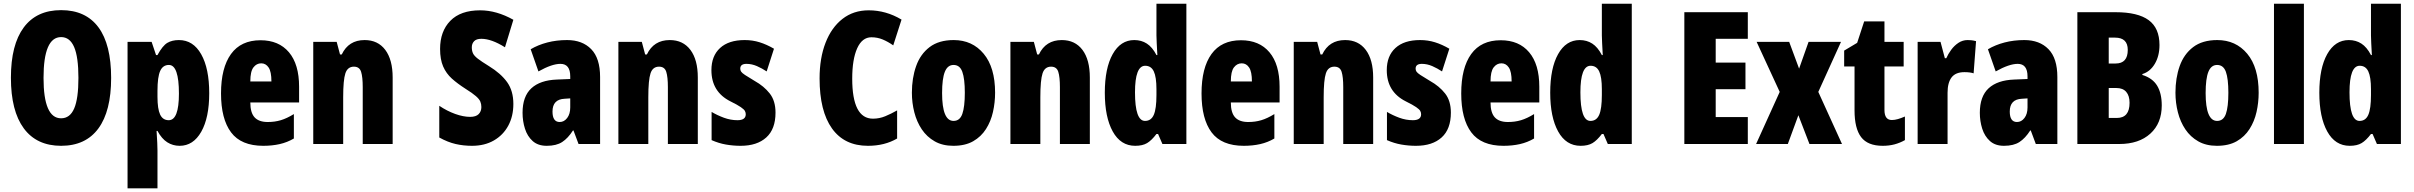

<svg xmlns="http://www.w3.org/2000/svg" viewBox="-20 -780 13075 1040"><path d="M582 -357.9Q582 -178.2 512.9 -84.2Q443.8 9.8 311 9.8Q178.7 9.8 108.9 -84.7Q39.1 -179.2 39.1 -358.9Q39.1 -537.6 108.6 -631.3Q178.2 -725.1 311 -725.1Q444.3 -725.1 513.2 -632.1Q582 -539.1 582 -357.9ZM215.8 -357.9Q215.8 -139.2 311 -139.2Q358.9 -139.2 381.8 -192.4Q404.8 -245.6 404.8 -357.9Q404.8 -471.2 381.6 -525.1Q358.4 -579.1 311 -579.1Q215.8 -579.1 215.8 -357.9Z M949.2 -563Q1026.4 -563 1069.8 -486.1Q1113.3 -409.2 1113.3 -274.9Q1113.3 -142.6 1070.1 -66.4Q1026.9 9.8 953.1 9.8Q916 9.8 886 -9.3Q856 -28.3 833 -70.8H828.1Q830.6 -33.7 831.8 -7.1Q833 19.5 833 35.2V240.2H670.9V-553.2H801.3L825.2 -481.9H833Q860.8 -532.7 886.5 -547.9Q912.1 -563 949.2 -563ZM895 -428.2Q862.3 -428.2 847.7 -395.8Q833 -363.3 833 -288.1V-255.9Q833 -189.9 847.4 -159.4Q861.8 -128.9 894 -128.9Q949.2 -128.9 949.2 -272.9Q949.2 -428.2 895 -428.2Z M1391.1 -562Q1490.2 -562 1545.2 -496.8Q1600.1 -431.6 1600.1 -310.1V-225.1H1335.9Q1335.9 -169.4 1359.1 -144.3Q1382.3 -119.1 1430.2 -119.1Q1468.3 -119.1 1501 -128.9Q1533.7 -138.7 1571.8 -162.1V-29.8Q1536.1 -8.8 1495.1 0.5Q1454.1 9.8 1406.2 9.8Q1286.1 9.8 1231.7 -63Q1177.2 -135.7 1177.2 -273.9Q1177.2 -412.6 1231.2 -487.3Q1285.2 -562 1391.1 -562ZM1395 -437Q1369.6 -437 1352.8 -415Q1335.9 -393.1 1335.9 -338.9H1450.2Q1450.2 -391.6 1435.1 -414.3Q1419.9 -437 1395 -437Z M1955.1 -563Q2026.9 -563 2066.9 -509.8Q2106.9 -456.5 2106.9 -359.9V0H1944.8V-308.1Q1944.8 -362.8 1936 -390.9Q1927.2 -418.9 1897 -418.9Q1862.8 -418.9 1850.8 -382.8Q1838.9 -346.7 1838.9 -252.9V0H1676.8V-553.2H1803.7L1821.8 -484.9H1831.1Q1868.2 -563 1955.1 -563Z M2760.7 -216.8Q2760.7 -150.4 2733.2 -99.4Q2705.6 -48.3 2655.3 -19.3Q2605 9.8 2536.6 9.8Q2490.2 9.8 2447.8 0Q2405.3 -9.8 2359.4 -35.2V-207Q2401.4 -178.7 2445.6 -162.8Q2489.7 -147 2526.4 -147Q2558.1 -147 2572.8 -161.9Q2587.4 -176.8 2587.4 -200.2Q2587.4 -215.8 2582 -229.2Q2576.7 -242.7 2558.1 -259Q2539.6 -275.4 2500.5 -299.8Q2458.5 -326.7 2427.7 -354.2Q2397 -381.8 2380.4 -419.9Q2363.8 -458 2363.8 -515.1Q2363.8 -610.4 2419.2 -667.2Q2474.6 -724.1 2580.6 -724.1Q2669.4 -724.1 2760.7 -672.9L2715.3 -523.9Q2642.1 -569.8 2587.4 -569.8Q2560.1 -569.8 2547.9 -556.6Q2535.6 -543.5 2535.6 -523.9Q2535.6 -504.9 2542 -491.2Q2548.3 -477.5 2568.1 -462.2Q2587.9 -446.8 2628.4 -421.9Q2692.9 -382.3 2726.8 -335.2Q2760.7 -288.1 2760.7 -216.8Z M3051.8 -563Q3134.3 -563 3182.4 -513.7Q3230.5 -464.4 3230.5 -362.8V0H3113.8L3086.4 -73.2H3083.5Q3056.6 -31.2 3025.1 -10.7Q2993.7 9.8 2941.4 9.8Q2894 9.8 2865.2 -16.1Q2836.4 -42 2823.5 -83Q2810.5 -124 2810.5 -168.9Q2810.5 -257.8 2858.2 -301.8Q2905.8 -345.7 2996.6 -349.1L3068.8 -352.1V-366.2Q3068.8 -434.1 3015.6 -434.1Q2969.2 -434.1 2896.5 -393.1L2854.5 -513.2Q2895 -537.1 2944.8 -550Q2994.6 -563 3051.8 -563ZM3068.8 -247.1 3038.6 -245.1Q2972.7 -242.2 2972.7 -175.8Q2972.7 -119.1 3011.7 -119.1Q3035.6 -119.1 3052.2 -140.9Q3068.8 -162.6 3068.8 -198.2Z M3607.9 -563Q3679.7 -563 3719.7 -509.8Q3759.8 -456.5 3759.8 -359.9V0H3597.7V-308.1Q3597.7 -362.8 3588.9 -390.9Q3580.1 -418.9 3549.8 -418.9Q3515.6 -418.9 3503.7 -382.8Q3491.7 -346.7 3491.7 -252.9V0H3329.6V-553.2H3456.5L3474.6 -484.9H3483.9Q3521 -563 3607.9 -563Z M4180.7 -169.9Q4180.7 -80.6 4130.6 -35.4Q4080.6 9.8 3991.7 9.8Q3951.2 9.8 3912.1 2.9Q3873 -3.9 3834.5 -21V-173.8Q3864.7 -155.8 3901.1 -142.3Q3937.5 -128.9 3974.6 -128.9Q4019.5 -128.9 4019.5 -161.1Q4019.5 -170.4 4014.9 -179Q4010.3 -187.5 3992.7 -199.7Q3975.1 -211.9 3936.5 -231Q3833.5 -282.7 3833.5 -399.9Q3833.5 -477.1 3880.4 -520Q3927.2 -563 4013.7 -563Q4056.6 -563 4094.7 -551Q4132.8 -539.1 4172.4 -516.1L4132.8 -393.1Q4107.9 -409.7 4080.1 -421.9Q4052.2 -434.1 4023.4 -434.1Q3989.7 -434.1 3989.7 -408.2Q3989.7 -399.4 3994.4 -392.1Q3999 -384.8 4015.6 -373.8Q4032.2 -362.8 4067.4 -341.8Q4118.2 -313.5 4149.4 -273.7Q4180.7 -233.9 4180.7 -169.9Z M4700.2 -578.1Q4649.9 -578.1 4623 -518.3Q4596.2 -458.5 4596.2 -354Q4596.2 -137.2 4708.5 -137.2Q4743.2 -137.2 4775.1 -150.4Q4807.1 -163.6 4839.4 -182.1V-29.8Q4772 9.8 4681.2 9.8Q4553.7 9.8 4486.6 -84.2Q4419.4 -178.2 4419.4 -355Q4419.4 -465.3 4451.7 -548.3Q4483.9 -631.3 4543.5 -677.7Q4603 -724.1 4685.5 -724.1Q4779.3 -724.1 4863.3 -673.8L4818.4 -534.2Q4790 -554.2 4761.2 -566.2Q4732.4 -578.1 4700.2 -578.1Z M5370.1 -277.8Q5370.1 -224.6 5358.6 -173.6Q5347.2 -122.6 5320.8 -81.1Q5294.4 -39.6 5251.2 -14.9Q5208 9.8 5144 9.8Q5085.4 9.8 5043 -14.4Q5000.5 -38.6 4973.1 -79.3Q4945.8 -120.1 4932.6 -171.6Q4919.4 -223.1 4919.4 -277.8Q4919.4 -357.4 4942.4 -422.1Q4965.3 -486.8 5015.4 -524.9Q5065.4 -563 5146 -563Q5246.6 -563 5308.3 -488.8Q5370.1 -414.6 5370.1 -277.8ZM5083 -275.9Q5083 -125 5145 -125Q5179.2 -125 5192.6 -163.1Q5206.1 -201.2 5206.1 -277.8Q5206.1 -353.5 5192.6 -390.9Q5179.2 -428.2 5145 -428.2Q5112.8 -428.2 5097.9 -391.1Q5083 -354 5083 -275.9Z M5731.4 -563Q5803.2 -563 5843.3 -509.8Q5883.3 -456.5 5883.3 -359.9V0H5721.2V-308.1Q5721.2 -362.8 5712.4 -390.9Q5703.6 -418.9 5673.3 -418.9Q5639.2 -418.9 5627.2 -382.8Q5615.2 -346.7 5615.2 -252.9V0H5453.1V-553.2H5580.1L5598.1 -484.9H5607.4Q5644.5 -563 5731.4 -563Z M6128.9 9.8Q6050.3 9.8 6007.3 -67.9Q5964.4 -145.5 5964.4 -277.8Q5964.4 -410.6 6007.1 -486.8Q6049.8 -563 6124 -563Q6162.6 -563 6192.1 -543.9Q6221.7 -524.9 6244.1 -481.9H6249Q6247.1 -519.5 6245.6 -545.9Q6244.1 -572.3 6244.1 -587.9V-759.8H6406.2V0H6276.4L6252.9 -54.2H6244.1Q6217.8 -19.5 6193.4 -4.9Q6168.9 9.8 6128.9 9.8ZM6182.1 -125Q6215.3 -125 6229.7 -158Q6244.1 -190.9 6244.1 -265.1V-296.9Q6244.1 -362.8 6229.7 -393.3Q6215.3 -423.8 6183.1 -423.8Q6127.9 -423.8 6127.9 -279.8Q6127.9 -125 6182.1 -125Z M6702.1 -562Q6801.3 -562 6856.2 -496.8Q6911.1 -431.6 6911.1 -310.1V-225.1H6647Q6647 -169.4 6670.2 -144.3Q6693.4 -119.1 6741.2 -119.1Q6779.3 -119.1 6812 -128.9Q6844.7 -138.7 6882.8 -162.1V-29.8Q6847.2 -8.8 6806.2 0.5Q6765.1 9.8 6717.3 9.8Q6597.2 9.8 6542.7 -63Q6488.3 -135.7 6488.3 -273.9Q6488.3 -412.6 6542.2 -487.3Q6596.2 -562 6702.1 -562ZM6706.1 -437Q6680.7 -437 6663.8 -415Q6647 -393.1 6647 -338.9H6761.2Q6761.2 -391.6 6746.1 -414.3Q6731 -437 6706.1 -437Z M7266.1 -563Q7337.9 -563 7377.9 -509.8Q7418 -456.5 7418 -359.9V0H7255.9V-308.1Q7255.9 -362.8 7247.1 -390.9Q7238.3 -418.9 7208 -418.9Q7173.8 -418.9 7161.9 -382.8Q7149.9 -346.7 7149.9 -252.9V0H6987.8V-553.2H7114.7L7132.8 -484.9H7142.1Q7179.2 -563 7266.1 -563Z M7838.9 -169.9Q7838.9 -80.6 7788.8 -35.4Q7738.8 9.8 7649.9 9.8Q7609.4 9.8 7570.3 2.9Q7531.2 -3.9 7492.7 -21V-173.8Q7522.9 -155.8 7559.3 -142.3Q7595.7 -128.9 7632.8 -128.9Q7677.7 -128.9 7677.7 -161.1Q7677.7 -170.4 7673.1 -179Q7668.5 -187.5 7650.9 -199.7Q7633.3 -211.9 7594.7 -231Q7491.7 -282.7 7491.7 -399.9Q7491.7 -477.1 7538.6 -520Q7585.4 -563 7671.9 -563Q7714.8 -563 7752.9 -551Q7791 -539.1 7830.6 -516.1L7791 -393.1Q7766.1 -409.7 7738.3 -421.9Q7710.4 -434.1 7681.6 -434.1Q7647.9 -434.1 7647.9 -408.2Q7647.9 -399.4 7652.6 -392.1Q7657.2 -384.8 7673.8 -373.8Q7690.4 -362.8 7725.6 -341.8Q7776.4 -313.5 7807.6 -273.7Q7838.9 -233.9 7838.9 -169.9Z M8108.9 -562Q8208 -562 8262.9 -496.8Q8317.9 -431.6 8317.9 -310.1V-225.1H8053.7Q8053.7 -169.4 8076.9 -144.3Q8100.1 -119.1 8147.9 -119.1Q8186 -119.1 8218.8 -128.9Q8251.5 -138.7 8289.6 -162.1V-29.8Q8253.9 -8.8 8212.9 0.5Q8171.9 9.8 8124 9.8Q8003.9 9.8 7949.5 -63Q7895 -135.7 7895 -273.9Q7895 -412.6 7949 -487.3Q8002.9 -562 8108.9 -562ZM8112.8 -437Q8087.4 -437 8070.6 -415Q8053.7 -393.1 8053.7 -338.9H8168Q8168 -391.6 8152.8 -414.3Q8137.7 -437 8112.8 -437Z M8541.5 9.8Q8462.9 9.8 8419.9 -67.9Q8377 -145.5 8377 -277.8Q8377 -410.6 8419.7 -486.8Q8462.4 -563 8536.6 -563Q8575.2 -563 8604.7 -543.9Q8634.3 -524.9 8656.7 -481.9H8661.6Q8659.7 -519.5 8658.2 -545.9Q8656.7 -572.3 8656.7 -587.9V-759.8H8818.8V0H8689L8665.5 -54.2H8656.7Q8630.4 -19.5 8606 -4.9Q8581.5 9.8 8541.5 9.8ZM8594.7 -125Q8627.9 -125 8642.3 -158Q8656.7 -190.9 8656.7 -265.1V-296.9Q8656.7 -362.8 8642.3 -393.3Q8627.9 -423.8 8595.7 -423.8Q8540.5 -423.8 8540.5 -279.8Q8540.5 -125 8594.7 -125Z M9447.3 0H9103.5V-713.9H9447.3V-569.8H9273.4V-440.9H9434.6V-296.9H9273.4V-146H9447.3Z M9620.1 -282.2 9495.1 -553.2H9671.4L9725.1 -408.2L9776.4 -553.2H9952.1L9829.1 -282.2L9957.5 0H9781.2L9721.2 -155.8L9664.1 0H9492.2Z M10227.5 -129.9Q10242.7 -129.9 10260.5 -135Q10278.3 -140.1 10298.3 -148.9V-21Q10271.5 -5.9 10241.9 2Q10212.4 9.8 10178.2 9.8Q10096.7 9.8 10061 -37.4Q10025.4 -84.5 10025.4 -182.1V-419.9H9969.2V-505.9L10039.6 -547.9L10077.6 -664.1H10187.5V-553.2H10291.5V-419.9H10187.5V-184.1Q10187.5 -129.9 10227.5 -129.9Z M10638.2 -563Q10647.9 -563 10658.2 -562Q10668.5 -561 10683.6 -557.1L10670.4 -382.8Q10651.4 -389.2 10620.6 -389.2Q10572.8 -389.2 10551 -360.6Q10529.3 -332 10529.3 -277.8V0H10367.2V-553.2H10491.2L10514.6 -464.8H10522.5Q10532.2 -487.3 10548.8 -510Q10565.4 -532.7 10588.1 -547.9Q10610.8 -563 10638.2 -563Z M10945.3 -563Q11027.8 -563 11075.9 -513.7Q11124 -464.4 11124 -362.8V0H11007.3L10980 -73.2H10977.1Q10950.2 -31.2 10918.7 -10.7Q10887.2 9.8 10835 9.8Q10787.6 9.8 10758.8 -16.1Q10730 -42 10717 -83Q10704.1 -124 10704.1 -168.9Q10704.1 -257.8 10751.7 -301.8Q10799.3 -345.7 10890.1 -349.1L10962.4 -352.1V-366.2Q10962.4 -434.1 10909.2 -434.1Q10862.8 -434.1 10790 -393.1L10748 -513.2Q10788.6 -537.1 10838.4 -550Q10888.2 -563 10945.3 -563ZM10962.4 -247.1 10932.1 -245.1Q10866.2 -242.2 10866.2 -175.8Q10866.2 -119.1 10905.3 -119.1Q10929.2 -119.1 10945.8 -140.9Q10962.4 -162.6 10962.4 -198.2Z M11232.4 -713.9H11439.5Q11560.1 -713.9 11618.7 -670.9Q11677.2 -627.9 11677.2 -536.1Q11677.2 -477.1 11651.9 -434.3Q11626.5 -391.6 11584.5 -378.9V-374Q11639.6 -356.9 11664.6 -315.7Q11689.5 -274.4 11689.5 -209Q11689.5 -112.3 11627.7 -56.2Q11565.9 0 11459.5 0H11232.4ZM11402.3 -436H11439.5Q11505.4 -436 11505.4 -509.8Q11505.4 -576.2 11436.5 -576.2H11402.3ZM11402.3 -303.2V-141.1H11446.3Q11515.1 -141.1 11515.1 -223.1Q11515.1 -261.2 11497.1 -282.2Q11479 -303.2 11444.3 -303.2Z M12214.4 -277.8Q12214.4 -224.6 12202.9 -173.6Q12191.4 -122.6 12165 -81.1Q12138.7 -39.6 12095.5 -14.9Q12052.2 9.8 11988.3 9.8Q11929.7 9.8 11887.2 -14.4Q11844.7 -38.6 11817.4 -79.3Q11790 -120.1 11776.9 -171.6Q11763.7 -223.1 11763.7 -277.8Q11763.7 -357.4 11786.6 -422.1Q11809.6 -486.8 11859.6 -524.9Q11909.7 -563 11990.2 -563Q12090.8 -563 12152.6 -488.8Q12214.4 -414.6 12214.4 -277.8ZM11927.2 -275.9Q11927.2 -125 11989.3 -125Q12023.4 -125 12036.9 -163.1Q12050.3 -201.2 12050.3 -277.8Q12050.3 -353.5 12036.9 -390.9Q12023.4 -428.2 11989.3 -428.2Q11957 -428.2 11942.1 -391.1Q11927.2 -354 11927.2 -275.9Z M12459.5 0H12297.4V-759.8H12459.5Z M12707.5 9.8Q12628.9 9.8 12585.9 -67.9Q12543 -145.5 12543 -277.8Q12543 -410.6 12585.7 -486.8Q12628.4 -563 12702.6 -563Q12741.2 -563 12770.8 -543.9Q12800.3 -524.9 12822.8 -481.9H12827.6Q12825.7 -519.5 12824.2 -545.9Q12822.8 -572.3 12822.8 -587.9V-759.8H12984.9V0H12855L12831.5 -54.2H12822.8Q12796.4 -19.5 12772 -4.9Q12747.6 9.8 12707.5 9.8ZM12760.7 -125Q12793.9 -125 12808.3 -158Q12822.8 -190.9 12822.8 -265.1V-296.9Q12822.8 -362.8 12808.3 -393.3Q12793.9 -423.8 12761.7 -423.8Q12706.5 -423.8 12706.5 -279.8Q12706.5 -125 12760.7 -125Z"/></svg>

Font: Open Sans Condensed ExtraBold
Style: Regular
Weight: 800
Width: 3
Designer: Monotype Design Team
Foundry: Monotype Imaging Inc.
Version: Version 3.000; ttfautohint (v1.8.4)